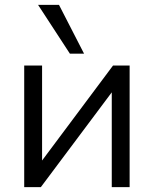

<svg xmlns="http://www.w3.org/2000/svg" viewBox="-20 -773 635 793"><path d="M80 0V-502.3H153.8V-74.8H127.5L446.8 -502.3H515.4V0H441.6V-428.1H468.9L148.6 0ZM268.7 -551.3 137.3 -752.8H223.7L327.2 -551.3Z"/></svg>

Font: Mulish ExtraLight
Style: Regular
Weight: 200
Designer: Vernon Adams
Foundry: Vernon Adams
Version: Version 3.603